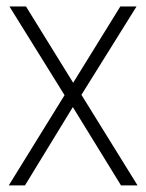

<svg xmlns="http://www.w3.org/2000/svg" viewBox="-20 -560 441 580"><path d="M6.5 0 175 -272.5 8.5 -540.5H58.5L201 -310L343.5 -540.5H392.5L226 -273.5L395.5 0H345.5L200 -236.5L55.5 0Z"/></svg>

Font: Encode Sans Cnd XLt
Style: Regular
Weight: 200
Width: 3
Designer: Multiple Designers
Foundry: Impallari Type
Version: Version 3.002; ttfautohint (v1.8.3) -l 8 -r 50 -G 200 -x 14 